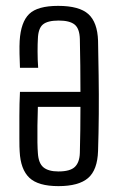

<svg xmlns="http://www.w3.org/2000/svg" viewBox="-20 -627 412 654"><path d="M110 -396H48Q47 -415 46.5 -443.5Q46 -472 47 -488Q51 -552 79.5 -579.5Q108 -607 178 -607Q250 -607 281 -579Q312 -551 314 -488Q315 -436 316 -371Q317 -306 316.5 -239Q316 -172 314 -113Q312 -48 280 -20.5Q248 7 179 7Q110 7 80 -21.5Q50 -50 47 -111Q46 -122 46 -155.5Q46 -189 46 -231.5Q46 -274 48 -314H254Q254 -358 253.5 -403.5Q253 -449 252 -494Q251 -530 234 -543.5Q217 -557 180 -557Q142 -557 126 -543.5Q110 -530 109 -494Q108 -479 108 -451.5Q108 -424 110 -396ZM179 -43Q219 -43 235 -58.5Q251 -74 252 -106Q253 -144 253.5 -182.5Q254 -221 254 -263H109Q108 -231 107.5 -199Q107 -167 107.5 -142Q108 -117 109 -106Q111 -71 128 -57Q145 -43 179 -43Z"/></svg>

Font: Big Shoulders Text Light
Style: Regular
Weight: 300
Designer: Patric King
Foundry: XO Type Co
Version: Version 1.000; ttfautohint (v1.8.2)